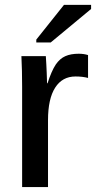

<svg xmlns="http://www.w3.org/2000/svg" viewBox="-20 -755 392 775"><path d="M173.8 -270V0H69.3V-404.8Q69.3 -438 68.6 -468.3Q67.9 -498.5 66.4 -528.3H165Q166 -511.7 167 -494.6Q168 -477.5 168.5 -462.4Q168.9 -447.3 169.4 -435.8Q169.9 -424.3 169.9 -418.9H171.9Q188 -468.8 205.1 -494.6Q221.7 -518.6 243.7 -528.3Q265.6 -538.1 297.9 -538.1Q318.4 -538.1 335.4 -532.7V-440.4Q313.5 -446.3 284.7 -446.3Q231.4 -446.3 202.6 -401.1Q173.8 -356 173.8 -270ZM347.7 -718.8 184.6 -583.5H126.5V-595.2L238.3 -735.4H347.7Z"/></svg>

Font: Arimo Medium
Style: Regular
Weight: 500
Designer: Steve Matteson
Foundry: Monotype Imaging Inc.
Version: Version 1.33